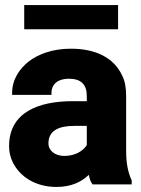

<svg xmlns="http://www.w3.org/2000/svg" viewBox="-20 -731 559 761"><path d="M16 -152C16 -128 21 -107 31 -87C59 -31 120 10 204 10C261 10 302 -9 332 -38C335 -23 339 -10 347 0H502V-17L501 -18C487 -49 480 -85 480 -132V-350C480 -381 476 -409 464 -432C432 -501 361 -538 261 -538C191 -538 133 -518 92 -486C59 -459 28 -418 28 -362V-355H184V-362C184 -399 211 -419 253 -419C302 -419 324 -395 324 -351V-330H268C133 -330 16 -286 16 -152ZM76 -615H448V-711H76ZM172 -163C172 -213 213 -232 273 -232H324V-156C309 -132 277 -113 235 -113C199 -113 172 -133 172 -163Z"/></svg>

Font: Asimov Pro
Style: Blk
Weight: 900
Designer: Google
Version: Version 2.000980; 2014